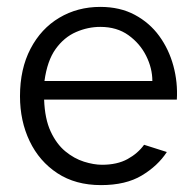

<svg xmlns="http://www.w3.org/2000/svg" viewBox="-20 -525 569 557"><path d="M273 12Q199 12 146.5 -22.5Q94 -57 66 -115.5Q38 -174 38 -246Q38 -325 68.5 -383.5Q99 -442 152 -473.5Q205 -505 271 -505Q328 -505 371 -482Q414 -459 442 -420.5Q470 -382 483 -334Q496 -286 493 -236H108Q110 -180 127 -143.5Q144 -107 169.5 -86Q195 -65 223.5 -56Q252 -47 276 -47Q320 -47 350 -63.5Q380 -80 398 -105L464 -84Q438 -44 391.5 -16Q345 12 273 12ZM109 -290H422Q422 -327 404 -363Q386 -399 352.5 -423Q319 -447 271 -447Q235 -447 200.5 -432Q166 -417 141.5 -383Q117 -349 109 -290Z"/></svg>

Font: Atkinson Hyperlegible Next Light
Style: Regular
Weight: 300
Designer: Elliott Scott, Megan Eiswerth, Linus Boman, Theodore Petrosky, Letters from Sweden
Foundry: Applied Design Works, Letters from Sweden
Version: Version 2.001